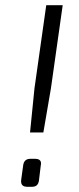

<svg xmlns="http://www.w3.org/2000/svg" viewBox="-20 -715 304 735"><path d="M220 -695 175 -377 146 -208H95L112 -377L157 -695ZM115 -107Q128 -107 133.5 -100.5Q139 -94 136 -81L129 -23Q127 -11 120.5 -5.5Q114 0 103 0H84Q58 0 61 -26L69 -84Q73 -107 96 -107Z"/></svg>

Font: Exo 2 Light
Style: Italic
Weight: 300
Italic angle: -8°
Designer: Natanael Gama
Foundry: Natanael Gama
Version: Version 2.010